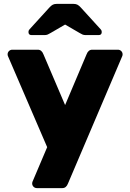

<svg xmlns="http://www.w3.org/2000/svg" viewBox="-20 -775 666 985"><path d="M300 190H169Q159 190 152 183Q145 176 145 166Q145 162 146 159L222 -20L20 -489Q19 -492 19 -496Q19 -506 26 -513Q33 -520 43 -520H174Q194 -520 203 -496L314 -236L424 -496Q433 -520 453 -520H585Q595 -520 602 -513Q609 -506 609 -496Q609 -492 608 -489L329 166Q320 190 300 190ZM395 -736 497 -624Q502 -619 502 -611Q502 -595 486 -595H419Q410 -595 403 -598Q396 -601 388 -606L314 -649L240 -606Q232 -601 225 -598Q218 -595 209 -595H142Q126 -595 126 -611Q126 -619 131 -624L233 -736Q243 -747 251 -751Q259 -755 270 -755H358Q369 -755 377 -751Q385 -747 395 -736Z"/></svg>

Font: Rubik
Style: Regular
Weight: 700
Designer: Hubert & Fischer
Foundry: Hubert & Fischer
Version: Version 1.100